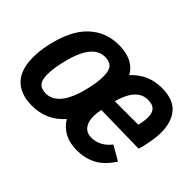

<svg xmlns="http://www.w3.org/2000/svg" viewBox="-104 -744 978 978"><g transform="rotate(45 385.0 -255.5)"><path d="M752 -359Q752 -318 741 -268Q734 -232 728 -219L455 -224Q449 -196 449 -172Q449 -133 467 -110.5Q485 -88 519 -88Q579 -88 623 -143L701 -98Q661 -37 614.5 -13.5Q568 10 511 10Q460 10 422.5 -10Q385 -30 363 -67Q295 11 189 11Q108 11 63.5 -33.5Q19 -78 19 -167Q19 -216 30 -265Q58 -396 124 -459Q190 -522 284 -522Q390 -522 430 -450Q496 -522 594 -522Q676 -522 714 -478Q752 -434 752 -359ZM331 -265Q342 -315 342 -353Q342 -395 326 -412Q310 -429 277 -429Q182 -429 143 -245Q132 -196 132 -158Q132 -117 147.5 -100Q163 -83 195 -83Q291 -83 331 -265ZM472 -304H641Q650 -340 650 -367Q650 -397 635 -413Q620 -429 586 -429Q506 -429 472 -304Z"/></g></svg>

Font: Decalotype SemiBold Italic
Style: Regular
Weight: 600
Italic angle: -12°
Designer: Alfredo Marco Pradil
Foundry: Alfredo Marco Pradil
Version: Version 1.0